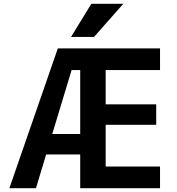

<svg xmlns="http://www.w3.org/2000/svg" viewBox="-20 -983 925 1003"><path d="M457 -963H624L471 -790H351ZM282 -730H816V-617H532V-438H796V-331H532V-113H816V0H399V-176H221L168 0H29ZM253 -283H399V-617H354Z"/></svg>

Font: M PLUS 1p
Style: Bold
Weight: 700
Version: Version 1.062